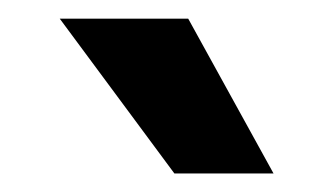

<svg xmlns="http://www.w3.org/2000/svg" viewBox="-20 -768 347 207"><path d="M44.4 -747.9H182.9L274.9 -581H168Z"/></svg>

Font: Wand UI Pro
Style: Regular
Weight: 400
Designer: Andreas Faust
Version: Version 1.003;FEAKit 1.0